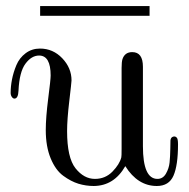

<svg xmlns="http://www.w3.org/2000/svg" viewBox="-20 -602 623 633"><path d="M15.1 -295.9Q15.1 -316.9 19.5 -339.8Q23.9 -362.8 33.9 -387Q43.9 -411.1 64.5 -426.5Q85 -441.9 111.8 -441.9Q154.8 -441.9 185.3 -409.9Q215.8 -377.9 215.8 -336.9Q215.8 -331.1 208.5 -269.5Q201.2 -208 201.2 -169.9Q201.2 -82 229 -47.1Q256.8 -12.2 293 -12.2Q327.1 -12.2 350.6 -36.1Q374 -60.1 379.9 -83Q380.9 -85.9 380.9 -111.8V-377.9Q380.9 -397.9 383.8 -407.2Q391.6 -430.2 416 -430.2Q451.2 -430.2 451.2 -381.8V-120.1Q451.2 -12.2 499 -12.2Q517.1 -12.2 527.1 -29.5Q537.1 -46.9 539.1 -66.4Q541 -85.9 541.5 -111.1Q542 -136.2 542 -139.2Q543 -148.9 550.5 -151.4Q558.1 -153.8 563 -147.9Q566.9 -144 566.9 -126Q566.9 -57.1 552 -22.9Q537.1 11.2 497.1 11.2Q434.1 11.2 393.1 -54.2Q356 10.7 289.1 11.2Q263.2 11.2 238.5 3.7Q213.9 -3.9 188.5 -22.5Q163.1 -41 147 -80.1Q130.9 -119.1 130.9 -172.9Q130.9 -213.9 138.9 -276.9Q147 -339.8 147 -353Q147 -418.9 108.9 -418.9Q84 -418.9 64 -392.1Q43.9 -365.2 41 -303.2Q40 -277.3 27.8 -276.9Q22.9 -276.9 19 -282.5Q15.1 -288.1 15.1 -295.9ZM112.3 -549.8V-582H473.1V-549.8Z"/></svg>

Font: CMU Serif Upright Italic
Style: UprightItalic
Weight: 500
Version: Version 0.7.0